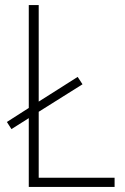

<svg xmlns="http://www.w3.org/2000/svg" viewBox="-20 -734 491 754"><path d="M93 0V-270L25 -227L7 -255L93 -310V-714H132V-335L285 -432L304 -403L132 -295V-36H430V0Z"/></svg>

Font: Noto Sans Armenian SemiCondensed ExtraLight
Style: Regular
Weight: 200
Width: 4
Designer: Monotype Design Team
Foundry: Monotype Imaging Inc.
Version: Version 2.008; ttfautohint (v1.8.4.7-5d5b)